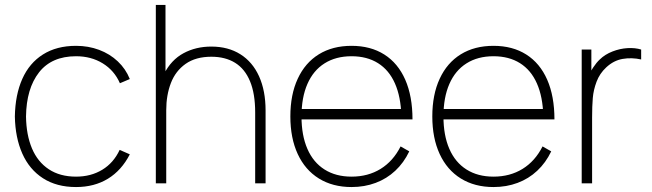

<svg xmlns="http://www.w3.org/2000/svg" viewBox="-20 -740 2633 775"><path d="M287 15Q208.5 15 153.5 -20.5Q98.5 -56 70 -120.2Q41.5 -184.5 40 -270Q41.5 -357.5 70 -421.5Q98.5 -485.5 153.5 -520.2Q208.5 -555 287 -555Q336.5 -555 380 -538.8Q423.5 -522.5 455.5 -492.2Q487.5 -462 504 -421L464 -404Q441.5 -455.5 394.8 -484.2Q348 -513 287 -513Q188.5 -513 137.5 -447.8Q86.5 -382.5 85 -270Q86 -195.5 109 -141Q132 -86.5 177 -56.8Q222 -27 287 -27Q347 -27 392.8 -54.8Q438.5 -82.5 463 -135L504 -117Q470.5 -52 415.5 -18.5Q360.5 15 287 15Z M1010 -286Q1010 -362 989.2 -412Q968.5 -462 929 -486.5Q889.5 -511 833 -511Q770 -511 729.2 -482.2Q688.5 -453.5 669.8 -404.8Q651 -356 651 -295L612 -294Q612 -382.5 641.5 -440.5Q671 -498.5 720.8 -525.2Q770.5 -552 833 -552Q901 -552 950.2 -521Q999.5 -490 1025.8 -431.8Q1052 -373.5 1052 -294V0H1010ZM609 0V-720H648V-295H651V0Z M1399 15Q1323 15 1267.2 -19.5Q1211.5 -54 1181.8 -118.2Q1152 -182.5 1152 -270Q1152 -358 1181.8 -422.2Q1211.5 -486.5 1267 -520.8Q1322.5 -555 1399 -555Q1476 -555 1531.2 -520Q1586.5 -485 1615.8 -418.2Q1645 -351.5 1645 -258H1600V-272Q1598 -349.5 1574.2 -403.2Q1550.5 -457 1506 -485Q1461.5 -513 1399 -513Q1335.5 -513 1290 -484.2Q1244.5 -455.5 1220.8 -401Q1197 -346.5 1197 -270Q1197 -193.5 1220.8 -139Q1244.5 -84.5 1290 -55.8Q1335.5 -27 1399 -27Q1465.5 -27 1516.2 -58.2Q1567 -89.5 1597 -149L1632 -129Q1610 -83 1575.5 -50.8Q1541 -18.5 1496.2 -1.8Q1451.5 15 1399 15ZM1179 -258V-300H1619V-258Z M1972 15Q1896 15 1840.2 -19.5Q1784.5 -54 1754.8 -118.2Q1725 -182.5 1725 -270Q1725 -358 1754.8 -422.2Q1784.5 -486.5 1840 -520.8Q1895.5 -555 1972 -555Q2049 -555 2104.2 -520Q2159.5 -485 2188.8 -418.2Q2218 -351.5 2218 -258H2173V-272Q2171 -349.5 2147.2 -403.2Q2123.5 -457 2079 -485Q2034.5 -513 1972 -513Q1908.5 -513 1863 -484.2Q1817.5 -455.5 1793.8 -401Q1770 -346.5 1770 -270Q1770 -193.5 1793.8 -139Q1817.5 -84.5 1863 -55.8Q1908.5 -27 1972 -27Q2038.5 -27 2089.2 -58.2Q2140 -89.5 2170 -149L2205 -129Q2183 -83 2148.5 -50.8Q2114 -18.5 2069.2 -1.8Q2024.5 15 1972 15ZM1752 -258V-300H2192V-258Z M2328 0V-540H2367V-411L2354 -428Q2362 -449 2374.8 -468.2Q2387.5 -487.5 2401 -500Q2422 -520.5 2452.2 -532.2Q2482.5 -544 2513.2 -545.8Q2544 -547.5 2568 -540V-500Q2529.5 -508.5 2493.2 -502.2Q2457 -496 2427 -468Q2400.5 -443.5 2388 -410.2Q2375.5 -377 2372.8 -344.5Q2370 -312 2370 -266V0Z"/></svg>

Font: Hauora
Style: Regular
Weight: 400
Designer: Wayne Shih
Foundry: WCYS
Version: Version 1.001